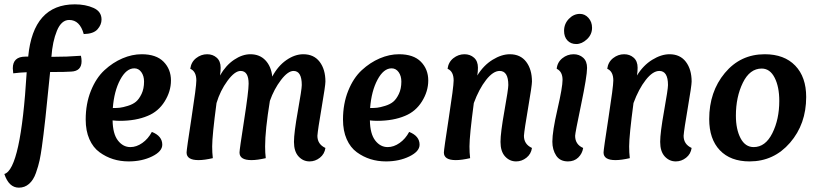

<svg xmlns="http://www.w3.org/2000/svg" viewBox="-24 -734 3763 885"><path d="M362 -577Q344 -642 295 -642Q259 -642 238.5 -592.5Q218 -543 213 -472Q286 -472 349 -477Q352 -464 352 -452Q352 -406 304 -404Q281 -402 207 -402Q183 -154 169 -57Q164 -21 158.5 5Q153 31 141.5 63.5Q130 96 110 113.5Q90 131 63 131Q17 131 -4 68Q72 46 99 -401Q69 -400 37 -396Q35 -414 35 -419Q35 -473 93 -473H106Q129 -714 321 -714Q370 -714 407 -697.5Q444 -681 444 -644Q444 -620 425.5 -599Q407 -578 362 -577Z M495 -179Q496 -117 519.5 -86.5Q543 -56 577 -56Q605 -56 632 -75Q659 -94 676 -126Q724 -107 724 -67Q724 -36 677 -13Q630 10 569 10Q531 10 497.5 -0.5Q464 -11 434.5 -32.5Q405 -54 388 -92.5Q371 -131 371 -183Q371 -256 395 -315.5Q419 -375 457.5 -410.5Q496 -446 540.5 -465Q585 -484 629 -484Q696 -484 730 -449.5Q764 -415 764 -363Q764 -313 735 -266.5Q706 -220 657 -200Q603 -177 528 -177Q513 -177 495 -179ZM640 -358Q640 -384 627.5 -401.5Q615 -419 595 -419Q558 -419 530 -366.5Q502 -314 496 -236Q515 -236 528.5 -237.5Q542 -239 565 -246Q588 -253 602.5 -265Q617 -277 628.5 -301Q640 -325 640 -358Z M974 -259Q954 -109 954 -59Q954 -30 957 -5Q918 4 891 4Q836 4 836 -31Q836 -44 858.5 -189.5Q881 -335 881 -363Q881 -405 853 -417Q857 -448 880 -466Q903 -484 931 -484Q957 -484 975 -468Q993 -452 993 -422Q993 -404 990 -386Q1017 -433 1055 -458.5Q1093 -484 1130 -484Q1173 -484 1199.5 -456Q1226 -428 1231 -381Q1257 -430 1296 -457Q1335 -484 1374 -484Q1423 -484 1449.5 -449Q1476 -414 1476 -358Q1476 -340 1458.5 -238Q1441 -136 1439 -108Q1439 -69 1476 -52Q1472 -24 1450.5 -7Q1429 10 1403 10Q1373 10 1352 -13Q1331 -36 1331 -80Q1331 -122 1349 -222.5Q1367 -323 1367 -342Q1367 -407 1329 -407Q1303 -407 1271 -365Q1239 -323 1220 -269Q1198 -134 1198 -59Q1198 -30 1201 -5Q1162 4 1135 4Q1080 4 1080 -31Q1080 -44 1101 -178.5Q1122 -313 1122 -348Q1122 -407 1085 -407Q1058 -407 1024.5 -361.5Q991 -316 974 -259Z M1681 -179Q1682 -117 1705.5 -86.5Q1729 -56 1763 -56Q1791 -56 1818 -75Q1845 -94 1862 -126Q1910 -107 1910 -67Q1910 -36 1863 -13Q1816 10 1755 10Q1717 10 1683.5 -0.5Q1650 -11 1620.5 -32.5Q1591 -54 1574 -92.5Q1557 -131 1557 -183Q1557 -256 1581 -315.5Q1605 -375 1643.5 -410.5Q1682 -446 1726.5 -465Q1771 -484 1815 -484Q1882 -484 1916 -449.5Q1950 -415 1950 -363Q1950 -313 1921 -266.5Q1892 -220 1843 -200Q1789 -177 1714 -177Q1699 -177 1681 -179ZM1826 -358Q1826 -384 1813.5 -401.5Q1801 -419 1781 -419Q1744 -419 1716 -366.5Q1688 -314 1682 -236Q1701 -236 1714.5 -237.5Q1728 -239 1751 -246Q1774 -253 1788.5 -265Q1803 -277 1814.5 -301Q1826 -325 1826 -358Z M2160 -259Q2140 -109 2140 -59Q2140 -30 2143 -5Q2104 4 2077 4Q2022 4 2022 -31Q2022 -44 2044.5 -189.5Q2067 -335 2067 -363Q2067 -405 2039 -417Q2043 -448 2066 -466Q2089 -484 2117 -484Q2143 -484 2161 -468Q2179 -452 2179 -422Q2179 -404 2176 -386Q2205 -433 2246.5 -458.5Q2288 -484 2326 -484Q2375 -484 2401.5 -449Q2428 -414 2428 -358Q2428 -340 2410.5 -238Q2393 -136 2391 -108Q2391 -69 2428 -52Q2424 -24 2402.5 -7Q2381 10 2355 10Q2325 10 2304 -13Q2283 -36 2283 -80Q2283 -122 2301 -222.5Q2319 -323 2319 -342Q2319 -407 2279 -407Q2249 -407 2216.5 -365.5Q2184 -324 2160 -259Z M2632 -531Q2607 -531 2591.5 -547.5Q2576 -564 2576 -592Q2576 -624 2598 -647Q2620 -670 2649 -670Q2672 -670 2688.5 -651.5Q2705 -633 2705 -606Q2705 -575 2681.5 -553Q2658 -531 2632 -531ZM2569 -366Q2569 -404 2542 -417Q2545 -447 2568 -465.5Q2591 -484 2620 -484Q2646 -484 2664 -468Q2682 -452 2682 -421Q2682 -383 2654.5 -251.5Q2627 -120 2627 -108Q2627 -68 2664 -52Q2660 -26 2641.5 -8Q2623 10 2594 10Q2557 10 2539.5 -17Q2522 -44 2522 -81Q2522 -128 2545.5 -230Q2569 -332 2569 -366Z M2896 -259Q2876 -109 2876 -59Q2876 -30 2879 -5Q2840 4 2813 4Q2758 4 2758 -31Q2758 -44 2780.5 -189.5Q2803 -335 2803 -363Q2803 -405 2775 -417Q2779 -448 2802 -466Q2825 -484 2853 -484Q2879 -484 2897 -468Q2915 -452 2915 -422Q2915 -404 2912 -386Q2941 -433 2982.5 -458.5Q3024 -484 3062 -484Q3111 -484 3137.5 -449Q3164 -414 3164 -358Q3164 -340 3146.5 -238Q3129 -136 3127 -108Q3127 -69 3164 -52Q3160 -24 3138.5 -7Q3117 10 3091 10Q3061 10 3040 -13Q3019 -36 3019 -80Q3019 -122 3037 -222.5Q3055 -323 3055 -342Q3055 -407 3015 -407Q2985 -407 2952.5 -365.5Q2920 -324 2896 -259Z M3431 10Q3343 10 3294 -41.5Q3245 -93 3245 -185Q3245 -311 3317 -397.5Q3389 -484 3501 -484Q3591 -484 3641.5 -431.5Q3692 -379 3692 -287Q3692 -162 3617.5 -76Q3543 10 3431 10ZM3487 -418Q3432 -418 3400 -352.5Q3368 -287 3368 -201Q3368 -138 3389.5 -97Q3411 -56 3450 -56Q3504 -56 3536 -120Q3568 -184 3568 -269Q3568 -334 3546.5 -376Q3525 -418 3487 -418Z"/></svg>

Font: Overlock
Style: Bold Italic
Weight: 700
Designer: Dario Muhafara
Foundry: Dario Manuel Muhafara
Version: Version 1.002